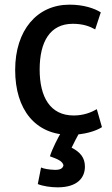

<svg xmlns="http://www.w3.org/2000/svg" viewBox="-20 -564 480 823"><path d="M287 69C324 88 344 112 344 150C344 197 313 239 227 239C198 239 164 234 142 225L156 154C170 160 189 163 214 164C237 165 250 158 252 144C247 126 227 118 194 106C204 73 231 22 240 7H319C311 21 296 50 287 69ZM417 -19C391 -2 340 14 279 14C132 14 45 -94 45 -264C45 -435 139 -544 278 -544C339 -544 385 -528 412 -511C408 -500 392 -449 388 -438C365 -451 336 -462 292 -462C195 -462 150 -386 150 -266C150 -148 195 -69 296 -69C338 -69 371 -82 395 -96Z"/></svg>

Font: Repo Medium
Style: Regular
Weight: 500
Designer: Stefan Peev
Foundry: Context Ltd
Version: Version 1.502